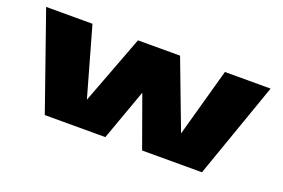

<svg xmlns="http://www.w3.org/2000/svg" viewBox="-82 -844 1626 1102"><g transform="rotate(20 731.0 -293.0)"><path d="M246 0H616L728 -312L840.5 0H1206L1412 -586H1133L1017.5 -170H1016.5L859 -586H602L443.5 -167H442.5L324 -586H41Z"/></g></svg>

Font: Anybody ExtraExpanded Black
Style: Regular
Weight: 900
Width: 8
Version: Version 1.113;gftools[0.9.25]